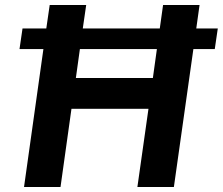

<svg xmlns="http://www.w3.org/2000/svg" viewBox="-20 -743 886 763"><path d="M75.5 0 152.5 -548H57.5L69.5 -630H164L177.5 -723H322.5L309 -630H615L628 -723H773L760 -630H845.5L833.5 -548H748.5L671 0H526L570 -310.5H264L220.5 0ZM281.5 -433H587.5L603.5 -548H297.5Z"/></svg>

Font: Public Sans
Style: Bold Italic
Weight: 700
Italic angle: -8°
Designer: The Public Sans project authors (U.S. Web Design System). Libre Franklin designed by Pablo Impallari and Rodrigo Fuenzal
Version: Version 1.008; ttfautohint (v1.8.1) -l 8 -r 50 -G 200 -x 14 